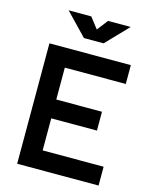

<svg xmlns="http://www.w3.org/2000/svg" viewBox="-131 -983 847 1068"><g transform="rotate(15 293.0 -449.0)"><path d="M73.2 0V-693.4H542V-585H190.9V-401.4H454.1V-293H190.9V-108.4H542V0ZM251 -771.5 128.9 -898.4H259.3L307.6 -835.9L356 -898.4H486.3L364.3 -771.5Z"/></g></svg>

Font: CaskaydiaCove NF SemiBold
Style: Regular
Weight: 600
Designer: Aaron Bell
Foundry: Saja Typeworks
Version: Version 2111.001; VTT 6.35;Nerd Fonts 3.2.1